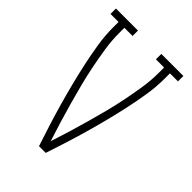

<svg xmlns="http://www.w3.org/2000/svg" viewBox="-215 -832 930 930"><g transform="rotate(45 250.0 -367.5)"><path d="M227 0Q209 -54 192 -108Q175 -162 159.5 -216.5Q144 -271 130 -326Q116 -381 104 -436.5Q92 -492 83 -548.5Q74 -605 74 -662V-698H19V-735H170V-698H114V-662Q114 -610 122 -558.5Q130 -507 140 -456.5Q150 -406 163 -355.5Q176 -305 190 -255Q204 -205 219 -155.5Q234 -106 250 -57Q266 -106 281 -155.5Q296 -205 310 -255Q324 -305 337 -355.5Q350 -406 360 -456.5Q370 -507 378 -558.5Q386 -610 386 -662V-698H330V-735H481V-698H426V-662Q426 -605 417 -548.5Q408 -492 396 -436.5Q384 -381 370 -326Q356 -271 340.5 -216.5Q325 -162 308 -108Q291 -54 273 0Z"/></g></svg>

Font: Iosevka Curly Slab Extralight
Style: Regular
Weight: 200
Monospace: yes
Designer: Belleve Invis
Foundry: Belleve Invis
Version: Version 22.1.2; ttfautohint (v1.8.4)